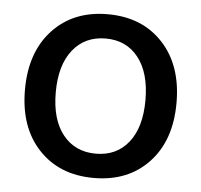

<svg xmlns="http://www.w3.org/2000/svg" viewBox="-44 -576 661 631"><g transform="rotate(5 286.5 -260.0)"><path d="M395 -399.9Q355.5 -450.2 287.1 -450.2Q218.8 -450.2 178.7 -399.9Q138.7 -349.6 138.7 -259.8Q138.7 -169.9 178.7 -120.1Q218.8 -70.3 287.1 -70.3Q355.5 -70.3 395 -120.1Q434.6 -169.9 434.6 -259.8Q434.6 -349.6 395 -399.9ZM468.8 -63Q400.4 9.8 287.1 9.8Q173.8 9.8 105.5 -63Q37.1 -135.7 37.1 -259.8Q37.1 -383.8 105.5 -457Q173.8 -530.3 287.1 -530.3Q400.4 -530.3 468.8 -457Q537.1 -383.8 537.1 -259.8Q537.1 -135.7 468.8 -63Z"/></g></svg>

Font: Rounded Mgen+ 2p medium
Style: Regular
Weight: 500
Designer: [Source Han Sans]
Ryoko NISHIZUKA  (kana & ideographs); Paul D. Hunt (Latin, Greek & Cyrillic); Wenlong ZHANG  (bopomofo
Version: Version 1.059.20150602